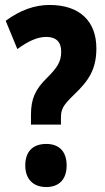

<svg xmlns="http://www.w3.org/2000/svg" viewBox="-20 -744 424 775"><path d="M105 -281V-241H226V-265C226 -300 230 -315 278 -361C337 -417 369 -463 369 -549C369 -657 303 -724 180 -724C120 -724 61 -703 3 -660L50 -546C94 -578 131 -595 167 -595C207 -595 227 -574 227 -536C227 -495 212 -472 170 -430C123 -384 105 -346 105 -281ZM82 -76C82 -20 115 11 167 11C218 11 249 -20 249 -76C249 -132 219 -163 167 -163C112 -163 82 -132 82 -76Z"/></svg>

Font: Noto Sans Armenian ExtraCondensed ExtraBold
Style: Regular
Weight: 800
Width: 2
Designer: Monotype Design Team
Foundry: Monotype Imaging Inc.
Version: Version 2.008